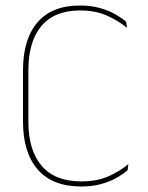

<svg xmlns="http://www.w3.org/2000/svg" viewBox="-20 -668 538 697"><path d="M275.5 9Q170 9 116.8 -52.8Q63.5 -114.5 63.5 -226.5V-413Q63.5 -525.5 116 -586.8Q168.5 -648 270.5 -648Q310 -648 342.2 -639Q374.5 -630 398.5 -616.2Q422.5 -602.5 438 -589L441 -567Q411 -592 369 -611Q327 -630 270.5 -630Q178 -630 130.5 -573.8Q83 -517.5 83 -413V-226.5Q83 -122.5 131.2 -66Q179.5 -9.5 275.5 -9.5Q332 -9.5 373.8 -28Q415.5 -46.5 446 -72.5L443.5 -50.5Q428 -36.5 403.8 -22.8Q379.5 -9 347.5 0Q315.5 9 275.5 9Z"/></svg>

Font: Anek Telugu Medium Thin
Style: Regular
Weight: 250
Version: Version 1.003